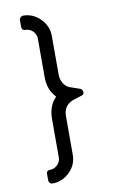

<svg xmlns="http://www.w3.org/2000/svg" viewBox="-86 -735 514 844"><g transform="rotate(-10 171.5 -313.5)"><path d="M78.6 0Q97.2 0 111.3 -13.9Q125.5 -27.8 125.5 -46.9V-218.8Q125.5 -274.9 157.7 -309.1Q161.6 -312 157.7 -315.4Q125.5 -349.6 125.5 -405.8V-577.6Q125.5 -596.2 111.6 -610.4Q97.7 -624.5 78.6 -624.5Q62 -624.5 62 -641.1V-671.4Q62 -677.7 67.4 -682.9Q72.8 -688 78.6 -688Q123 -688 155.5 -655.3Q188 -622.6 188 -577.6V-405.8Q188 -383.8 199.2 -365.7Q210.4 -347.7 228 -342.3L270.5 -327.6Q281.7 -322.3 282 -311Q282.2 -299.8 270.5 -296.9L228 -283.2Q187.5 -265.6 188 -218.8V-46.9Q188 -3.4 155.3 28.8Q122.6 61 78.6 61Q71.3 61 66.7 55.9Q62 50.8 62 44.4V15.6Q62 0 78.6 0Z"/></g></svg>

Font: GOSTRUS
Style: type_B
Weight: 400
Designer: Юрий и Татьяна Кривогуз
Version: Version 02.00